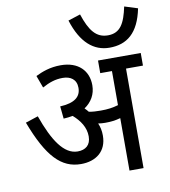

<svg xmlns="http://www.w3.org/2000/svg" viewBox="-95 -968 927 1049"><g transform="rotate(-10 369.0 -444.0)"><path d="M738 -865 665 -888C646 -798 620 -748 551 -748C486 -748 451 -793 420 -887L352 -865C392 -737 461 -680 548 -680C644 -680 711 -731 738 -865ZM428 -214C428 -240 423 -263 414 -283C428 -281 441 -280 453 -280C483 -280 510 -283 538 -291V0H616V-552H710V-622H473V-552H538V-363C507 -354 480 -350 441 -350C418 -350 396 -351 375 -355C369 -363 362 -370 355 -377C395 -404 419 -444 419 -495C419 -575 365 -632 267 -632C208 -632 164 -615 127 -597L152 -529C191 -550 224 -562 266 -562C309 -562 342 -541 342 -494C342 -445 308 -415 226 -411L233 -342C251 -343 268 -345 284 -348C323 -314 351 -273 351 -223C351 -174 321 -152 278 -152C202 -152 146 -238 96 -379L26 -356C101 -158 175 -81 284 -81C367 -81 428 -126 428 -214Z"/></g></svg>

Font: Noto Sans SemiCondensed
Style: Italic
Weight: 400
Width: 4
Italic angle: -12°
Designer: Monotype Design Team
Foundry: Monotype Imaging Inc.
Version: Version 2.013